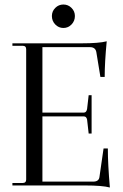

<svg xmlns="http://www.w3.org/2000/svg" viewBox="-20 -822 547 851"><path d="M210 -751Q210 -772 225 -787Q240 -802 261 -802Q282 -802 297 -787Q312 -772 312 -751Q312 -729 297 -713.5Q282 -698 261 -698Q240 -698 225 -713.5Q210 -729 210 -751ZM467 9Q433 0 356 0H35V-11H81Q96 -11 96 -26V-604Q96 -619 81 -619H35V-630H342Q419 -630 453 -639Q444 -545 444 -481H425L407 -591Q403 -613 379 -613H168V-323H352Q363 -323 366 -339L373 -400H386V-230H373L366 -292Q363 -306 352 -306H168V-17H393Q419 -17 421 -39L439 -164H458Q458 -94 467 9Z"/></svg>

Font: Arapey Regular-Display
Style: Regular
Weight: 400
Designer: Eduardo Rodriguez Tunni
Foundry: Eduardo Rodriguez Tunni
Version: Version 4.000